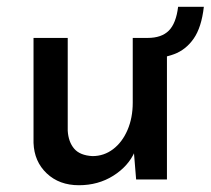

<svg xmlns="http://www.w3.org/2000/svg" viewBox="-20 -530 622 567"><path d="M213 17Q155 17 118 -18Q81 -53 79 -108V-418H180V-144Q182 -111 199 -91Q216 -71 253 -69Q287 -69 314 -89.5Q341 -110 356.5 -146Q372 -182 372 -227V-418H473V0H382L374 -98L378 -82Q359 -39 314.5 -11Q270 17 213 17ZM416 -418Q457 -418 478.5 -439.5Q500 -461 506 -510H582Q575 -449 552 -416Q529 -383 494 -370Q459 -357 416 -357Z"/></svg>

Font: Reem Kufi Fun
Style: Regular
Weight: 400
Designer: Khaled Hosny
Version: Version 1.005